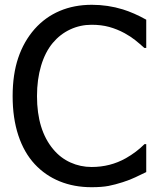

<svg xmlns="http://www.w3.org/2000/svg" viewBox="-20 -760 641 793"><path d="M123.5 -82Q79.1 -129.9 55.7 -200.9Q32.2 -272 32.2 -362.8Q32.2 -452.6 55.2 -520.8Q78.1 -588.9 123 -640.1Q167 -689.5 226.6 -714.8Q286.1 -740.2 359.4 -740.2Q425.3 -740.2 487.3 -721.2Q533.2 -707 584 -678.7V-562H576.2Q556.2 -580.1 538.1 -594.5Q520 -608.9 494.6 -623Q463.9 -639.6 431.2 -648.7Q398.4 -657.7 358.4 -657.7Q311.5 -657.7 270 -638.4Q228.5 -619.1 197.8 -582.5Q166.5 -544.9 149.7 -488.5Q132.8 -432.1 132.8 -362.8Q132.8 -223.1 200.2 -143.1Q230 -107.4 271 -88.9Q312 -70.3 358.4 -70.3Q435.5 -70.3 499.5 -106.4Q543 -130.9 576.7 -164.6H584V-49.3L550.3 -33.2L539.1 -27.8Q518.1 -17.6 487.1 -7.6Q456.1 2.4 428.7 7.8Q400.4 13.2 357.9 13.2Q286.1 13.2 226.6 -11Q167 -35.2 123.5 -82Z"/></svg>

Font: SG Kara Bold
Style: Regular
Weight: 400
Designer: Damoon Khanjanzadeh
Version: Version 1.000